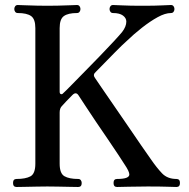

<svg xmlns="http://www.w3.org/2000/svg" viewBox="-20 -746 756 766"><path d="M46 0Q32 0 32 -16Q32 -32 46 -32Q82 -32 101.5 -42.5Q121 -53 121 -93V-634Q121 -670 104 -682Q87 -694 51 -694Q44 -694 40.5 -699Q37 -704 37 -710Q37 -716 40.5 -721Q44 -726 51 -726Q56 -726 78.5 -725Q101 -724 127.5 -723.5Q154 -723 169 -723Q185 -723 211 -723.5Q237 -724 259.5 -725Q282 -726 287 -726Q294 -726 297.5 -721Q301 -716 301 -710Q301 -704 297.5 -699Q294 -694 287 -694Q252 -694 235 -682Q218 -670 218 -634V-380Q218 -372 223 -370.5Q228 -369 232 -374Q240 -381 263 -404.5Q286 -428 317 -459.5Q348 -491 379 -523Q410 -555 434 -581Q458 -607 467 -618Q484 -640 484 -660Q484 -674 470.5 -684Q457 -694 431 -694Q424 -694 420.5 -699Q417 -704 417 -710Q417 -716 420.5 -721Q424 -726 431 -726Q441 -726 469 -724.5Q497 -723 548 -723Q600 -723 626 -724.5Q652 -726 662 -726Q669 -726 672.5 -721Q676 -716 676 -710Q676 -704 672.5 -699Q669 -694 662 -694Q639 -694 609 -677.5Q579 -661 546.5 -635.5Q514 -610 485 -582Q470 -569 437.5 -536Q405 -503 362 -459Q349 -448 359 -435Q365 -426 385.5 -396Q406 -366 434 -325.5Q462 -285 491 -242.5Q520 -200 544 -165Q568 -130 581 -112Q605 -77 626.5 -54.5Q648 -32 684 -32Q698 -32 698 -16Q698 0 684 0Q674 0 647.5 -1Q621 -2 569 -2Q526 -2 492 -1Q458 0 447 0Q433 0 433 -16Q433 -32 447 -32Q496 -32 496 -50Q496 -62 477 -90Q470 -101 452 -128.5Q434 -156 410 -191Q386 -226 362 -261.5Q338 -297 319.5 -325.5Q301 -354 293 -366Q283 -381 269 -367Q256 -354 245 -342.5Q234 -331 228 -324Q218 -315 218 -297V-93Q218 -54 237 -43Q256 -32 292 -32Q299 -32 302.5 -27Q306 -22 306 -16Q306 0 292 0Q286 0 262 -0.5Q238 -1 211.5 -1.5Q185 -2 169 -2Q154 -2 127 -1.5Q100 -1 76.5 -0.5Q53 0 46 0Z"/></svg>

Font: Zen Old Mincho Medium
Style: Regular
Weight: 500
Designer: Yoshimichi Ohira
Foundry: Positype
Version: Version 1.500